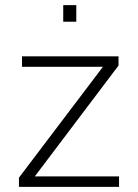

<svg xmlns="http://www.w3.org/2000/svg" viewBox="-20 -730 539 750"><path d="M54 0V-36L382 -469H66V-510H443V-474L116 -41H445V0ZM227 -645V-710H278V-645Z"/></svg>

Font: Saira ExtraLight
Style: Regular
Weight: 200
Designer: Hector Gatti with collaboration of the Omnibus-Type team
Foundry: Omnibus-Type
Version: Version 1.100; ttfautohint (v1.8.3)